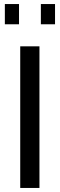

<svg xmlns="http://www.w3.org/2000/svg" viewBox="-20 -929 295 949"><path d="M175 0H80V-700H175ZM252 -809H182V-909H252ZM74 -809H4V-909H74Z"/></svg>

Font: Cabin
Style: Regular
Weight: 400
Designer: Pablo Impallari
Foundry: Pablo Impallari
Version: Version 1.007